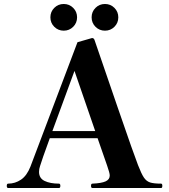

<svg xmlns="http://www.w3.org/2000/svg" viewBox="-20 -944 848 964"><path d="M795 -11Q795 0 789 0H444Q437 0 437 -11Q437 -22 444 -22Q490 -24 510.5 -33.5Q531 -43 531 -63Q531 -75 518 -112L470 -250H230Q189 -138 181 -110Q176 -96 176 -81Q176 -49 204 -35.5Q232 -22 276 -22Q283 -22 283 -11Q283 0 276 0H21Q14 0 14 -11Q14 -22 21 -22Q56 -22 85.5 -42Q115 -62 133 -108L369 -732L442 -753Q452 -753 455 -742Q486 -651 570 -407Q654 -163 673 -115Q690 -71 702.5 -52.5Q715 -34 733.5 -28Q752 -22 789 -22Q795 -22 795 -11ZM458 -286 354 -588 243 -286ZM300 -924Q272 -924 252.5 -904.5Q233 -885 233 -857Q233 -829 252.5 -809.5Q272 -790 300 -790Q328 -790 347.5 -809.5Q367 -829 367 -857Q367 -885 347.5 -904.5Q328 -924 300 -924ZM507 -924Q479 -924 459.5 -904.5Q440 -885 440 -857Q440 -829 459.5 -809.5Q479 -790 507 -790Q535 -790 554.5 -809.5Q574 -829 574 -857Q574 -885 554.5 -904.5Q535 -924 507 -924Z"/></svg>

Font: Shippori Mincho ExtraBold
Style: Regular
Weight: 800
Designer: FONTDASU
Foundry: FONTDASU / Google Inc. / but / Adobe
Version: Version 3.110; ttfautohint (v1.8.3)